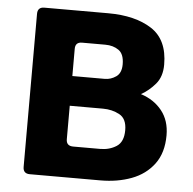

<svg xmlns="http://www.w3.org/2000/svg" viewBox="-49 -717 770 766"><g transform="rotate(5 335.5 -333.5)"><path d="M98 0Q71 0 71 -27V-640Q71 -667 98 -667H354Q462 -667 528 -624.5Q594 -582 594 -482Q594 -434 569 -404.5Q544 -375 512 -357Q565 -340 596.5 -300.5Q628 -261 628 -202Q628 -132 594.5 -87Q561 -42 505 -21Q449 0 381 0ZM233 -405H363Q387 -405 408 -419.5Q429 -434 429 -469Q429 -510 407 -525.5Q385 -541 353 -541H260Q233 -541 233 -514ZM233 -152Q233 -125 261 -125H369Q406 -125 434 -143Q462 -161 462 -208Q462 -254 432.5 -270Q403 -286 366 -286H233Z"/></g></svg>

Font: Pitagon Sans
Style: Bold
Weight: 700
Designer: Travis Tran
Foundry: Pitagon
Version: Version 1.001; ttfautohint (v1.8.4.7-5d5b);gftools[0.9.26]